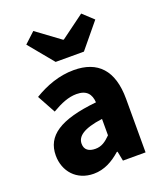

<svg xmlns="http://www.w3.org/2000/svg" viewBox="-142 -852 811 957"><g transform="rotate(-20 263.5 -374.0)"><path d="M190 12C246 12 292 -14 334 -51H338L348 0H468V-284C468 -436 398 -508 271 -508C193 -508 122 -481 59 -443L112 -346C160 -374 201 -391 243 -391C297 -391 318 -363 321 -319C125 -299 42 -242 42 -138C42 -54 99 12 190 12ZM240 -102C205 -102 183 -117 183 -149C183 -187 217 -217 321 -231V-144C295 -118 273 -102 240 -102ZM201 -577H351L459 -708L403 -760L278 -668H274L149 -760L93 -708Z"/></g></svg>

Font: Giro Sans Regular
Style: Bold
Weight: 700
Designer: Paul D. Hunt
Foundry: Adobe Systems Incorporated
Version: Version 1.000;PS 1.0;hotconv 1.0.88;makeotf.lib2.5.647800